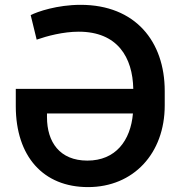

<svg xmlns="http://www.w3.org/2000/svg" viewBox="-20 -757 740 787"><path d="M310.4 -737.2C214.5 -737.2 133.2 -709.2 105.8 -695L130.3 -594.5C172.9 -609.4 239 -627.1 302.6 -627.1C462 -627.1 523.8 -521.7 526.3 -392.8H44.7V-321C45.1 -116.1 157 9.9 340.9 9.9C527 9.9 655.2 -128.2 655.2 -324.9V-383.9C655.2 -587.4 534.4 -737.2 310.4 -737.2ZM172.6 -276.6V-291.9H524.9C515.3 -180.4 453.8 -98.7 338.1 -98.7C224.8 -98.7 172.6 -174.7 172.6 -276.6Z"/></svg>

Font: Magic Ui Pro Semi Bold
Style: Regular
Weight: 600
Designer: Stefan Endress, Andreas Faust
Version: Version 1.000;FEAKit 1.0